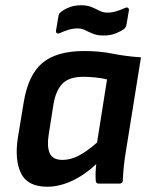

<svg xmlns="http://www.w3.org/2000/svg" viewBox="-20 -698 571 730"><path d="M160 12Q85 12 60 -39Q35 -90 48 -175L70 -308Q87 -413 141 -458.5Q195 -504 300 -504Q359 -504 408 -494Q457 -484 516 -480L459 -125Q454 -96 451 -67.5Q448 -39 447 -12Q447 0 434 0H355Q344 0 344 -12Q343 -26 343.5 -42Q344 -58 346 -74Q301 -32 253 -10Q205 12 160 12ZM218 -90Q247 -90 278 -105.5Q309 -121 349 -156L387 -396Q368 -401 343 -403.5Q318 -406 297 -406Q243 -406 217.5 -380Q192 -354 183 -300L165 -185Q158 -141 169 -115.5Q180 -90 218 -90ZM375 -563Q350 -563 334 -569.5Q318 -576 304.5 -583Q291 -590 274 -590Q258 -590 240 -584.5Q222 -579 207 -572Q200 -569 196 -572Q192 -575 193 -582L202 -635Q203 -646 211 -652Q223 -662 243 -670Q263 -678 288 -678Q312 -678 328.5 -671Q345 -664 358.5 -657Q372 -650 389 -650Q405 -650 423 -655.5Q441 -661 456 -668Q463 -671 467 -668Q471 -665 470 -658L461 -605Q459 -594 452 -588Q440 -579 420 -571Q400 -563 375 -563Z"/></svg>

Font: Sofia Sans
Style: Bold Italic
Weight: 700
Italic angle: -9°
Designer: Botio Nikoltchev, Ani Petrova
Foundry: lettersoup
Version: Version 4.101; ttfautohint (v1.8.4.7-5d5b)